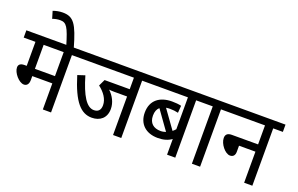

<svg xmlns="http://www.w3.org/2000/svg" viewBox="-102 -1312 2699 1737"><g transform="rotate(20 1247.5 -443.0)"><path d="M464 -552H557V-622H0V-552H113V-321H91C49 -321 35 -302 35 -278C35 -228 97 -153 146 -153C171 -153 192 -170 192 -213V-251H385V0H464ZM385 -552V-321H192V-552Z M387 -615H459C397 -831 361 -886 255 -886C223 -886 190 -879 163 -869L184 -799C206 -808 233 -813 257 -813C318 -813 338 -779 387 -615Z M1140 -552H1233V-622H544V-552H1061V-441H819L789 -378C843 -337 884 -282 884 -222C884 -174 860 -152 820 -152C749 -152 693 -244 641 -422L571 -399C643 -163 720 -81 825 -81C904 -81 962 -127 962 -214C962 -276 931 -333 887 -374C900 -372 916 -371 939 -371H1061V0H1140Z M1753 -552V-622H1220V-552H1581V-245C1573 -236 1564 -227 1554 -219L1427 -396C1439 -398 1452 -399 1466 -399C1493 -399 1519 -396 1544 -390L1549 -459C1524 -465 1495 -468 1460 -468C1345 -468 1261 -411 1261 -289C1261 -181 1333 -113 1449 -113C1504 -113 1547 -126 1581 -151V0H1660V-552ZM1340 -289C1340 -327 1351 -354 1372 -372L1502 -190C1487 -185 1470 -181 1452 -181C1385 -181 1340 -216 1340 -289Z M1899 -552H1992V-622H1740V-552H1820V0H1899Z M1978 -622V-552H2323V-369H2070C2027 -369 2011 -349 2011 -318C2011 -262 2070 -187 2118 -187C2148 -187 2165 -206 2165 -241V-299H2323V0H2402V-552H2495V-622Z"/></g></svg>

Font: Noto Sans Devanagari SemiCondensed
Style: Regular
Weight: 400
Width: 4
Designer: Jelle Bosma - Monotype Design Team
Foundry: Monotype Imaging Inc.
Version: Version 2.004